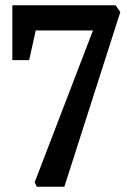

<svg xmlns="http://www.w3.org/2000/svg" viewBox="-20 -711 482 731"><path d="M120 0 112 -17 334 -595H116L91 -482H27V-691H420L438 -665L225 0Z"/></svg>

Font: Kreon Light
Style: Regular
Weight: 400
Version: Version 2.002